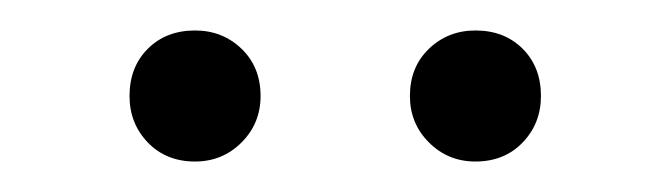

<svg xmlns="http://www.w3.org/2000/svg" viewBox="-20 -789 440 126"><path d="M335 -726Q335 -708 323 -695.5Q311 -683 292 -683Q274 -683 261.5 -695.5Q249 -708 249 -726Q249 -745 261.5 -757Q274 -769 292 -769Q311 -769 323 -757Q335 -745 335 -726ZM151 -726Q151 -708 138.5 -695.5Q126 -683 108 -683Q89 -683 77 -695.5Q65 -708 65 -726Q65 -745 77 -757Q89 -769 108 -769Q126 -769 138.5 -757Q151 -745 151 -726Z"/></svg>

Font: Hind Vadodara Light
Style: Regular
Weight: 300
Designer: Hitesh Malaviya
Foundry: Indian Type Foundry
Version: Version 1.000;PS 1.0;hotconv 1.0.86;makeotf.lib2.5.63406; tt